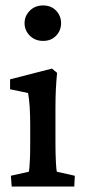

<svg xmlns="http://www.w3.org/2000/svg" viewBox="-20 -678 310 698"><path d="M22.5 0 19.5 -39.1 85 -53.7Q85.9 -57.6 86.9 -68.8Q87.9 -80.1 88.9 -101.1Q89.8 -122.1 89.8 -155.3V-224.6Q89.8 -259.8 87.9 -289.6Q85.9 -319.3 82 -339.8L16.6 -353.5V-389.6L168.9 -428.7L187.5 -413.1Q184.6 -382.8 183.1 -353Q181.6 -323.2 181.6 -284.2V-161.1Q181.6 -120.1 183.1 -90.8Q184.6 -61.5 186.5 -53.7L252 -39.1L250 0ZM136.7 -529.3Q107.4 -529.3 88.4 -548.3Q69.3 -567.4 69.3 -593.8Q69.3 -620.1 88.4 -639.2Q107.4 -658.2 136.7 -658.2Q166 -658.2 184.1 -639.2Q202.1 -620.1 202.1 -593.8Q202.1 -567.4 184.1 -548.3Q166 -529.3 136.7 -529.3Z"/></svg>

Font: Crimson Pro Medium
Style: Regular
Weight: 500
Designer: Jacques Le Bailly
Foundry: Baron von Fonthausen
Version: Version 1.003